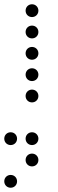

<svg xmlns="http://www.w3.org/2000/svg" viewBox="-50 -500 270 900"><path d="M100 -420C117 -420 130 -433 130 -450C130 -467 117 -480 100 -480C83 -480 70 -467 70 -450C70 -433 83 -420 100 -420ZM100 -320C117 -320 130 -333 130 -350C130 -367 117 -380 100 -380C83 -380 70 -367 70 -350C70 -333 83 -320 100 -320ZM100 -220C117 -220 130 -233 130 -250C130 -267 117 -280 100 -280C83 -280 70 -267 70 -250C70 -233 83 -220 100 -220ZM100 -120C117 -120 130 -133 130 -150C130 -167 117 -180 100 -180C83 -180 70 -167 70 -150C70 -133 83 -120 100 -120ZM100 -20C117 -20 130 -33 130 -50C130 -67 117 -80 100 -80C83 -80 70 -67 70 -50C70 -33 83 -20 100 -20ZM0 180C17 180 30 167 30 150C30 133 17 120 0 120C-17 120 -30 133 -30 150C-30 167 -17 180 0 180ZM100 180C117 180 130 167 130 150C130 133 117 120 100 120C83 120 70 133 70 150C70 167 83 180 100 180ZM100 280C117 280 130 267 130 250C130 233 117 220 100 220C83 220 70 233 70 250C70 267 83 280 100 280ZM0 380C17 380 30 367 30 350C30 333 17 320 0 320C-17 320 -30 333 -30 350C-30 367 -17 380 0 380Z"/></svg>

Font: TINY 5x3 60
Style: Regular
Weight: 150
Designer: Jack Halten Fahnestock
Foundry: Velvetyne Type Foundry
Version: Version 1.002;hotconv 1.0.109;makeotfexe 2.5.65596